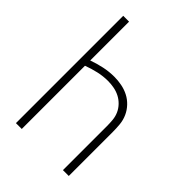

<svg xmlns="http://www.w3.org/2000/svg" viewBox="-215 -832 930 930"><g transform="rotate(45 250.0 -367.5)"><path d="M69 0V-735H109V-469Q142 -481 177 -488.5Q212 -496 248 -496Q273 -496 298.5 -491Q324 -486 346.5 -474.5Q369 -463 387 -444Q405 -425 415.5 -401.5Q426 -378 428.5 -352.5Q431 -327 431 -301V0H391V-301Q391 -322 389 -343Q387 -364 378.5 -383Q370 -402 355 -417.5Q340 -433 321.5 -442.5Q303 -452 282 -456Q261 -460 240 -460Q207 -460 174 -452.5Q141 -445 109 -433V0Z"/></g></svg>

Font: Iosevka SS18 Extralight
Style: Regular
Weight: 200
Monospace: yes
Designer: Belleve Invis
Foundry: Belleve Invis
Version: Version 25.1.1; ttfautohint (v1.8.4)